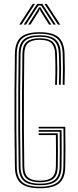

<svg xmlns="http://www.w3.org/2000/svg" viewBox="-20 -973 406 998"><path d="M187.5 5.5Q120 5.5 89.1 -19.9Q58.2 -45.2 57.5 -105.5Q55.8 -210.5 55.2 -305.4Q54.8 -400.2 55.4 -495Q56 -589.8 57.5 -693.8Q58.5 -752.5 87.6 -779Q116.8 -805.5 186.5 -805.5Q254.2 -805.5 283.9 -779.5Q313.5 -753.5 315.5 -694.5Q317 -648.2 317 -613.6Q317 -579 315.5 -532.2H305.8Q307 -575.2 307.1 -611.2Q307.2 -647.2 305.8 -694.2Q303.8 -750.5 275.6 -774Q247.5 -797.5 186.5 -797.5Q123.8 -797.5 95.9 -773.5Q68 -749.5 67.2 -693.5Q65.5 -590.2 65 -494.2Q64.5 -398.2 65.1 -302.8Q65.8 -207.2 67.2 -105.8Q68 -49.5 96.5 -26Q125 -2.5 187.5 -2.5Q251.8 -2.5 280.1 -26.5Q308.5 -50.5 309.5 -105.8Q310 -135.5 310.2 -164.4Q310.5 -193.2 310.4 -227Q310.2 -260.8 309.8 -305.2H180.8V-313.8H319.2Q320.2 -243.8 320.2 -198.2Q320.2 -152.8 319.2 -105.5Q318.2 -46.2 287.6 -20.4Q257 5.5 187.5 5.5ZM187.5 -10.2Q129.8 -10.2 103.9 -32.4Q78 -54.5 77 -106Q75.5 -207.8 74.9 -302.4Q74.2 -397 74.9 -492.8Q75.5 -588.5 77 -693.8Q78 -744.2 102.9 -767Q127.8 -789.8 186.5 -789.8Q243.5 -789.8 268.8 -767.6Q294 -745.5 295.8 -694.2Q297.5 -648.5 297.5 -612.9Q297.5 -577.2 295.8 -532.2H286Q287.8 -577 287.8 -612.5Q287.8 -648 286 -693Q284.2 -741 261 -761.4Q237.8 -781.8 186.5 -781.8Q133.8 -781.8 110.8 -761.1Q87.8 -740.5 86.8 -693.5Q85.2 -588.8 84.6 -493.5Q84 -398.2 84.6 -303.6Q85.2 -209 86.8 -105.8Q87.8 -57 112.2 -37.6Q136.8 -18.2 187.5 -18.2Q241 -18.2 265 -38.4Q289 -58.5 290 -106Q290.8 -146 290.9 -186.1Q291 -226.2 290.2 -288.2H180.8V-296.8H300Q300.5 -238 300.5 -193.4Q300.5 -148.8 299.8 -105.8Q298.8 -54.5 272.6 -32.4Q246.5 -10.2 187.5 -10.2ZM187.5 -25.8Q142.5 -25.8 119.9 -43.4Q97.2 -61 96.5 -106Q95.2 -196 94.6 -289.4Q94 -382.8 94.4 -483Q94.8 -583.2 96.5 -693.5Q97.2 -738.8 119.8 -756.5Q142.2 -774.2 186.5 -774.2Q233 -774.2 253.8 -755.4Q274.5 -736.5 276.2 -693Q277.8 -649.2 277.8 -612.9Q277.8 -576.5 276.2 -532.2H266.5Q267.8 -568.2 268 -593Q268.2 -617.8 267.9 -640.4Q267.5 -663 266.5 -693.2Q265.2 -730.8 247.6 -748.5Q230 -766.2 186.5 -766.2Q146.5 -766.2 126.8 -749.9Q107 -733.5 106.2 -692Q105 -598 104.4 -498.8Q103.8 -399.5 104.2 -300.2Q104.8 -201 106.2 -107Q107 -65.2 127.5 -49.5Q148 -33.8 187.5 -33.8Q231 -33.8 250.4 -50.8Q269.8 -67.8 270.5 -107Q271.2 -143 271.2 -181.9Q271.2 -220.8 270.5 -271H180.8V-279.8H280.2Q281 -225.2 281 -183.8Q281 -142.2 280.2 -106Q279.5 -62.2 257.4 -44Q235.2 -25.8 187.5 -25.8ZM80.2 -845 150.2 -952.8H162L91.8 -845ZM103.2 -845 173.2 -952.8H200L269.8 -845H258L204.8 -927.5L193.5 -944H179.8L168.2 -927.2L115.2 -845ZM126.5 -845 174.8 -921 182.2 -935H191L198.5 -921L246.8 -845H235L190.5 -915.5L187.8 -924.2H185.5L182.8 -915.5L138.2 -845ZM281.2 -845 211.2 -952.8H222.8L293 -845Z"/></svg>

Font: Big Shoulders Inline Text ExtraLight
Style: Regular
Weight: 250
Version: Version 2.002